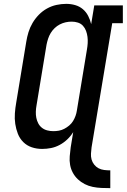

<svg xmlns="http://www.w3.org/2000/svg" viewBox="-20 -763 656 994"><path d="M551 211Q528 211 505 210Q482 209 460 204.5Q438 200 418.5 190Q399 180 383.5 165.5Q368 151 357.5 132Q347 113 343 91Q339 69 341 46Q343 23 346 0L359 -79Q346 -58 328 -41Q310 -24 288.5 -12.5Q267 -1 244 3.5Q221 8 198 8Q170 8 144.5 -0.5Q119 -9 100.5 -27.5Q82 -46 72.5 -70.5Q63 -95 59 -121.5Q55 -148 57 -176Q59 -204 64 -232L116 -547Q120 -572 127.5 -596.5Q135 -621 148.5 -644Q162 -667 181 -686.5Q200 -706 223.5 -719Q247 -732 272.5 -737.5Q298 -743 323 -743Q347 -743 369.5 -736.5Q392 -730 409 -715.5Q426 -701 436.5 -680.5Q447 -660 452 -638L468 -735H616V-643H561L454 0Q452 16 451 32Q450 48 454 62.5Q458 77 467.5 89Q477 101 490 108Q503 115 519 117Q535 119 551 119ZM256 -84Q271 -84 285 -86.5Q299 -89 312.5 -96Q326 -103 338 -113Q350 -123 358 -136Q366 -149 371 -163Q376 -177 378 -191L430 -506Q433 -523 434 -539.5Q435 -556 433 -572Q431 -588 425.5 -603Q420 -618 409.5 -629.5Q399 -641 383.5 -646Q368 -651 351 -651Q335 -651 319.5 -647.5Q304 -644 289.5 -636.5Q275 -629 263 -617.5Q251 -606 242.5 -592Q234 -578 229 -562.5Q224 -547 221 -532L169 -217Q166 -201 165.5 -184.5Q165 -168 168 -153Q171 -138 178 -124.5Q185 -111 197 -101.5Q209 -92 224.5 -88Q240 -84 256 -84Q256 -84 256 -84Q256 -84 256 -84Z"/></svg>

Font: Iosevka Curly Slab SmBdExObl
Style: Regular
Weight: 600
Width: 7
Italic angle: -9°
Monospace: yes
Designer: Belleve Invis
Foundry: Belleve Invis
Version: Version 11.1.0; ttfautohint (v1.8.3)